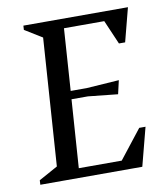

<svg xmlns="http://www.w3.org/2000/svg" viewBox="-73 -674 643 736"><g transform="rotate(-10 249.0 -306.0)"><path d="M25 0 26 -17.4 99.6 -58 133.6 -554 66 -595.6 67 -612H474L440 -481.1H415.9L375.3 -575.1H218.5L202.1 -334H264.5L391 -342.6L378.9 -289.9L263.5 -302H199.7L181.3 -36.9H348.4L436.3 -149H460.8L422 0Z"/></g></svg>

Font: Ancizar Serif Light
Style: Italic
Weight: 300
Italic angle: -4°
Designer: Cesar Puertas, Viviana Monsalve, Julian Moncada, Julian Prieto, Jose Castro, Felipe Aragon, Mariel Hernandez, Sara Alarc
Version: Version 8.100